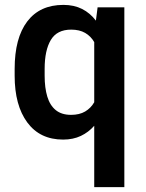

<svg xmlns="http://www.w3.org/2000/svg" viewBox="-20 -558 592 781"><path d="M377 -528.3H485.8V203.1H363.3V-46.4Q340.3 -20 308.8 -5.1Q277.3 9.8 236.8 9.8Q142.6 9.8 91.1 -59.8Q39.6 -129.4 39.6 -250V-277.8Q39.6 -403.3 90.8 -470.7Q142.1 -538.1 237.8 -538.1Q281.2 -538.1 314 -521.5Q346.7 -504.9 370.1 -474.1ZM269 -90.8Q303.2 -90.8 326.4 -104.5Q349.6 -118.2 363.3 -142.1V-386.7Q349.6 -410.6 326.4 -424.1Q303.2 -437.5 269.5 -437.5Q211.9 -437.5 186.8 -395.5Q161.6 -353.5 161.6 -277.8V-250Q161.6 -200.7 172.4 -165Q183.1 -129.4 206.8 -110.1Q230.5 -90.8 269 -90.8Z"/></svg>

Font: Robert Sans
Style: Bold
Weight: 700
Designer: Christian Robertson (extended by Adam Twardoch)
Foundry: Google
Version: Version 12.135;April 2, 2019;FontCreator 11.5.0.2425 64-bit;